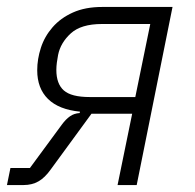

<svg xmlns="http://www.w3.org/2000/svg" viewBox="-28 -532 560 552"><path d="M-8 0 2 -49H58L150 -174Q161 -189 173 -197.5Q185 -206 201 -207L202 -211Q141 -217 110 -247.5Q79 -278 79 -330Q79 -362 89.5 -394.5Q100 -427 123 -453.5Q146 -480 181.5 -496Q217 -512 266 -512H468L365 0H310L352 -205H235L118 -45Q101 -21 82.5 -10.5Q64 0 40 0ZM404 -463H265Q205 -463 175.5 -436Q146 -409 139 -374Q137 -364 135.5 -352.5Q134 -341 134 -331Q134 -291 155.5 -272Q177 -253 230 -253H361Z"/></svg>

Font: IBM Plex Sans Light
Style: Italic
Weight: 300
Italic angle: -11.31°
Designer: Mike Abbink, Paul van der Laan, Pieter van Rosmalen
Foundry: Bold Monday
Version: Version 3.201